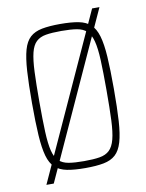

<svg xmlns="http://www.w3.org/2000/svg" viewBox="-88 -806 703 924"><g transform="rotate(-10 263.0 -344.0)"><path d="M63 55 427 -743H463L99 55ZM262 8Q209 8 173 1Q137 -6 115 -26Q93 -46 82 -85Q71 -124 67 -187Q63 -250 63 -344Q63 -438 67 -501Q71 -564 82 -603Q93 -642 115 -662Q137 -682 173 -689Q209 -696 262 -696Q316 -696 352 -689Q388 -682 410 -662Q432 -642 443.5 -603Q455 -564 459 -501Q463 -438 463 -344Q463 -250 459 -187Q455 -124 443.5 -85Q432 -46 410 -26Q388 -6 352 1Q316 8 262 8ZM262 -26Q308 -26 338 -31Q368 -36 386 -53Q404 -70 413 -104.5Q422 -139 424.5 -197Q427 -255 427 -344Q427 -433 424.5 -491Q422 -549 413 -583.5Q404 -618 386 -635Q368 -652 338 -657Q308 -662 262 -662Q216 -662 186.5 -657Q157 -652 139 -635Q121 -618 112.5 -583.5Q104 -549 101.5 -491Q99 -433 99 -344Q99 -255 101.5 -197Q104 -139 112.5 -104.5Q121 -70 139 -53Q157 -36 186.5 -31Q216 -26 262 -26Z"/></g></svg>

Font: Saira Thin Condensed
Style: Regular
Weight: 100
Width: 3
Version: Version 1.101